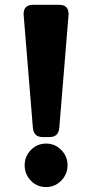

<svg xmlns="http://www.w3.org/2000/svg" viewBox="-20 -757 378 787"><path d="M168.9 9.8Q131.8 9.8 106.4 -16.6Q81.1 -43 81.1 -79.1Q81.1 -116.2 106.4 -142.1Q132.3 -168.5 168.9 -168.5Q205.6 -168.5 231.2 -142.3Q256.8 -116.2 256.8 -79.6Q256.8 -43 231 -16.6Q205.1 9.8 168.9 9.8ZM115.2 -737.3H222.7Q261.2 -737.3 261.2 -698.7L223.1 -233.9Q220.2 -195.3 183.6 -195.3H154.3Q117.7 -195.3 114.7 -233.9L76.7 -698.7Q76.7 -737.3 115.2 -737.3Z"/></svg>

Font: Simply Serif
Style: Bold
Weight: 700
Designer: Wojciech Kalinowski "wmk69" (wmk69@o2.pl)
Foundry: Wojciech Kalinowski "wmk69" (wmk69@o2.pl)
Version: Version 1.0.0; 2022-02-18